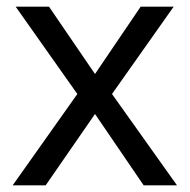

<svg xmlns="http://www.w3.org/2000/svg" viewBox="-20 -556 569 576"><path d="M212 -274 27 -536H127L265 -334L402 -536H501L316 -274L511 0H411L265 -214L117 0H18Z"/></svg>

Font: Noto Sans Khmer
Style: Regular
Weight: 400
Designer: Danh Hong and the Monotype Design Team
Foundry: Monotype Imaging Inc.
Version: Version 2.003